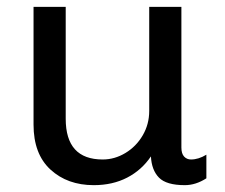

<svg xmlns="http://www.w3.org/2000/svg" viewBox="-20 -531 658 561"><path d="M510 -100Q510 -82 518 -73.5Q526 -65 538 -65Q560 -65 583 -79V-10Q552 10 520 10Q466 10 444.5 -12Q423 -34 421 -74Q394 -34 351.5 -12Q309 10 254 10Q177 10 127.5 -35.5Q78 -81 78 -167V-511H172V-184Q172 -65 280 -65Q315 -65 346.5 -84Q378 -103 397 -135.5Q416 -168 416 -207V-511H510Z"/></svg>

Font: Chivo
Style: Regular
Weight: 400
Designer: Hector Gatti
Foundry: Omnibus-Type
Version: Version 1.003